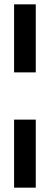

<svg xmlns="http://www.w3.org/2000/svg" viewBox="-20 -758 230 886"><path d="M45 -424V-738H145V-424ZM45 108V-206H145V108Z"/></svg>

Font: Special Gothic Condensed One
Style: Regular
Weight: 400
Designer: Alistair McCready
Foundry: Monolith
Version: Version 1.010; ttfautohint (v1.8.4.7-5d5b)